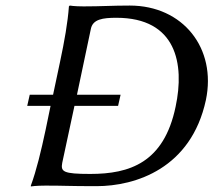

<svg xmlns="http://www.w3.org/2000/svg" viewBox="-20 -668 768 691"><path d="M281 -645C247 -645 231 -648 231 -648L228 -645C224 -588 212 -520 196 -445L171 -327H87L78 -287H162L144 -200C128 -125 111 -54 91 0V3C91 3 109 0 144 0C215 0 224 2 327 2C468 2 668 -62 721 -308C760 -494 639 -648 447 -648C383 -648 345 -645 281 -645ZM204 -82 248 -287H405L414 -327H257L307 -564C314 -599 350 -604 399 -604C615 -604 645 -438 612 -284C570 -82 446 -42 305 -42C207 -42 198 -50 204 -82Z"/></svg>

Font: Libertinus Sans
Style: Italic
Weight: 400
Italic angle: -12°
Designer: Philipp H. Poll, Khaled Hosny
Foundry: Caleb Maclennan
Version: Version 7.050;RELEASE